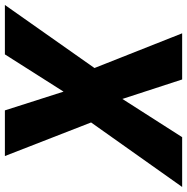

<svg xmlns="http://www.w3.org/2000/svg" viewBox="-58 -740 751 770"><g transform="rotate(-90 317.0 -355.5)"><path d="M334 -475.6 483.4 -710.9H681.6L428.7 -351.6L567.9 0H382.8L304.7 -239.7L151.4 0H-48.3L210.4 -365.2L75.7 -710.9H258.8Z"/></g></svg>

Font: TypoPRO Roboto
Style: Italic
Weight: 900
Italic angle: -12°
Designer: Google
Version: Version 2.136; 2016